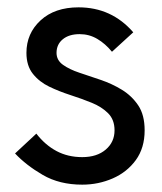

<svg xmlns="http://www.w3.org/2000/svg" viewBox="-20 -497 440 523"><path d="M204 6Q142 6 96.5 -20.5Q51 -47 21 -79L79 -133Q103 -102 134 -85.5Q165 -69 204 -69Q244 -69 268 -89.5Q292 -110 292 -142Q292 -171 274.5 -188.5Q257 -206 230 -217Q203 -228 172 -238Q141 -248 114 -261Q87 -274 69.5 -296Q52 -318 52 -353Q52 -406 90.5 -441.5Q129 -477 194 -477Q284 -477 343 -409L285 -356Q267 -378 245 -391Q223 -404 197 -404Q168 -404 151 -390Q134 -376 134 -353Q134 -333 151.5 -320.5Q169 -308 196 -299Q223 -290 254 -279.5Q285 -269 312 -252.5Q339 -236 356.5 -210Q374 -184 374 -142Q374 -94 350 -61Q326 -28 287 -11Q248 6 204 6Z"/></svg>

Font: Lil Grotesk Medium
Style: Regular
Weight: 500
Designer: Bastien Sozeau
Foundry: NBR — Bastien Sozeau
Version: Version 3.003; ttfautohint (v1.8.4.7-5d5b);gftools[0.9.33]